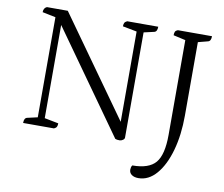

<svg xmlns="http://www.w3.org/2000/svg" viewBox="-87 -748 1213 1041"><g transform="rotate(10 519.5 -227.5)"><path d="M603 2Q594 2 588 1Q582 0 578 -2L182 -559V-46L259 -31Q259 -19 255.5 -12Q252 -5 241 0H71Q71 -27 87 -31L144 -44V-595L71 -610Q71 -633 89 -641H204L591 -98V-595L513 -610Q513 -622 516.5 -629Q520 -636 531 -641H702Q702 -614 686 -610L629 -597V-18Q629 -10 620 -4Q611 2 603 2ZM738 186Q715 186 701 176Q687 166 687 148Q687 143 688.5 136Q690 129 694 124Q785 124 822 80Q859 36 859 -73V-595L792 -610Q792 -623 795.5 -630Q799 -637 810 -641H998Q998 -614 982 -610L928 -596V-192Q928 -85 904 0.5Q880 86 837 136Q794 186 738 186Z"/></g></svg>

Font: Petrona Light
Style: Regular
Weight: 300
Designer: Ringo R. Seeber
Foundry: Ringo R. Seeber
Version: Version 2.001; ttfautohint (v1.8.3)